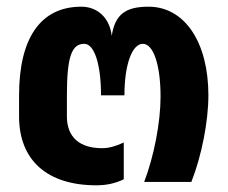

<svg xmlns="http://www.w3.org/2000/svg" viewBox="-20 -544 681 574"><path d="M268 10C299 10 325 4 350 -8V-118C324 -106 305 -101 285 -101C218 -101 180 -134 180 -196V-258C180 -374 194 -413 232 -413C262 -413 282 -352 282 -259H352C352 -351 375 -413 407 -413C439 -413 460 -349 460 -255C460 -177 440 -76 411 0H552C583 -78 603 -182 603 -259C603 -418 532 -524 424 -524C354 -524 324 -500 314 -437C308 -490 272 -524 223 -524C102 -524 37 -431 37 -259V-196C37 -65 121 10 268 10Z"/></svg>

Font: Vanilla Cream Black
Style: Regular
Weight: 900
Designer: Jeremy Tribby, Jinavaṁso
Foundry: Tribby Type
Version: Version 1.422;Glyphs 3.1.2 (3151)